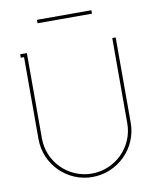

<svg xmlns="http://www.w3.org/2000/svg" viewBox="-92 -910 809 990"><g transform="rotate(-10 312.5 -415.0)"><path d="M554 -232V-679H536V-232C536 -109 435 -9 312 -9C189 -9 89 -109 89 -232V-679H54V-661H71V-232C71 -99 179 9 312 9C445 9 554 -99 554 -232ZM455 -821V-839H170V-821Z"/></g></svg>

Font: Rawengulk
Style: Light
Weight: 300
Version: Version 0.9